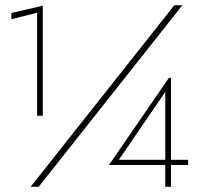

<svg xmlns="http://www.w3.org/2000/svg" viewBox="-20 -720 794 740"><path d="M24 -646V-670L145 -698V-274H123V-671ZM652 -700H683L129 0H98ZM639 -84V0H617V-84H400L631 -420H639V-104H705V-84ZM617 -104V-366L438 -104Z"/></svg>

Font: Renner
Style: Thin
Weight: 200
Version: Version 003.000 ; ttfautohint (v0.97) -l 8 -r 50 -G 200 -x 1